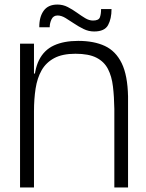

<svg xmlns="http://www.w3.org/2000/svg" viewBox="-20 -823 639 843"><path d="M129.2 -334V-442Q129.2 -515 151.4 -559.3Q173.7 -603.7 217.1 -623.6Q260.5 -643.5 323.5 -643.5Q392.5 -643.5 440.4 -621.2Q488.3 -598.8 514.4 -545.4Q540.5 -492 542.2 -398.2L482 -344.8Q481.2 -398.8 475.9 -443.2Q470.7 -487.7 454.1 -519.9Q437.5 -552.2 403.6 -569.6Q369.7 -587 311.3 -587Q254 -587 218.1 -567.8Q182.2 -548.5 162.8 -514.5Q143.5 -480.5 136.3 -434.2Q129.2 -388 129.2 -334ZM68 0V-631.3H129.2V-442V0ZM131.2 -436 96.2 -461V-500H142.2ZM482 0V-359.5L542.2 -403.2V0ZM393.3 -684.8Q369 -684.8 346.9 -695.7Q324.8 -706.5 305.2 -719.8Q285.7 -733 267.7 -743.9Q249.7 -754.8 233.5 -755Q214.3 -755.3 206.2 -738.2Q198.2 -721.2 198.2 -703.3H152.5Q152 -748.2 171.6 -775.6Q191.2 -803 232 -803Q256.5 -803 277.5 -792.1Q298.5 -781.2 317.6 -767.5Q336.7 -753.8 354 -743.3Q371.3 -732.8 388.3 -732.8Q413.2 -732.8 418.5 -746.8Q423.8 -760.8 423.8 -783.2H469.7Q469.7 -740.8 454.5 -712.8Q439.3 -684.8 393.3 -684.8Z"/></svg>

Font: Matangi Light
Style: Regular
Weight: 300
Designer: Prashant Pant
Foundry: The Graphic Ant
Version: Version 3.002